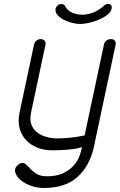

<svg xmlns="http://www.w3.org/2000/svg" viewBox="-20 -747 594 953"><path d="M497 -720Q505 -727 517 -727Q528 -727 532 -720.5Q536 -714 534 -704Q531 -688 514 -674.5Q497 -661 473.5 -650.5Q450 -640 424 -634Q398 -628 378 -628Q360 -628 337.5 -633.5Q315 -639 295.5 -649.5Q276 -660 264.5 -673.5Q253 -687 256 -704Q258 -713 265.5 -720Q273 -727 284 -727Q295 -727 301 -721Q311 -697 335.5 -685.5Q360 -674 388 -674Q416 -674 445.5 -686Q475 -698 497 -720ZM446 -18Q426 75 365.5 130.5Q305 186 199 186Q164 186 136 176Q108 166 89 152Q70 138 61 121.5Q52 105 55 93Q57 82 68.5 72Q80 62 91 62Q102 62 109.5 69.5Q117 77 127 86H126Q139 101 159.5 114.5Q180 128 212 128Q260 128 291.5 113.5Q323 99 343 77.5Q363 56 373 31Q383 6 387 -17Q371 -11 350.5 -8Q330 -5 309.5 -3.5Q289 -2 272 -1.5Q255 -1 246 -1H239Q198 -1 164.5 -14.5Q131 -28 108.5 -52.5Q86 -77 77 -111.5Q68 -146 77 -188L149 -526Q151 -537 160 -545Q169 -553 183 -553Q194 -553 201 -545Q208 -537 206 -526L134 -188Q127 -154 135.5 -130Q144 -106 163.5 -90.5Q183 -75 209.5 -67.5Q236 -60 265 -60Q293 -60 329 -63.5Q365 -67 400 -75L496 -526Q498 -537 507.5 -545Q517 -553 530 -553Q544 -553 550 -545Q556 -537 554 -526Z"/></svg>

Font: VDS
Style: Thin Italic
Weight: 100
Width: 0
Designer: artmaker
Foundry: artmaker
Version: Version 1.000 2012 initial release